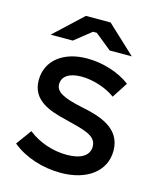

<svg xmlns="http://www.w3.org/2000/svg" viewBox="-110 -793 723 880"><g transform="rotate(15 252.0 -353.5)"><path d="M439 -591 305 -716H188L54 -591H159L238 -654H256L334 -591ZM262 9C385 9 470 -53 470 -151C470 -258 369 -289 278 -307C187 -326 150 -346 150 -382C150 -418 181 -442 241 -442C295 -442 359 -422 402 -390L450 -464C397 -505 318 -529 245 -529C133 -529 55 -470 55 -376C55 -281 140 -252 221 -233C310 -210 373 -199 373 -145C373 -102 334 -78 267 -78C202 -78 135 -100 83 -141L30 -68C91 -18 175 9 262 9Z"/></g></svg>

Font: Fixel Display Medium
Style: Regular
Weight: 500
Designer: AlfaBravo + MacPaw
Foundry: Kyrylo Tkachov, Marchela Mozhyna, Serhii Makarenko, Maria Weinstein, Zakhar Kryvoshyya
Version: Version 1.211